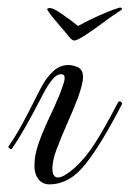

<svg xmlns="http://www.w3.org/2000/svg" viewBox="-20 -477 339 502"><path d="M289 -456Q294 -458 297 -456.5Q300 -455 299 -453Q298 -451 282.5 -441Q267 -431 254 -421Q226 -400 204.5 -386Q183 -372 175 -371Q168 -371 159.5 -382Q151 -393 137 -409Q132 -415 123.5 -425Q115 -435 109 -443.5Q103 -452 103 -453Q105 -456 111 -456Q119 -456 141 -441Q163 -426 184 -409Q200 -418 221 -428Q242 -438 260.5 -445.5Q279 -453 289 -456ZM109 5Q91 5 80.5 -8.5Q70 -22 70 -44Q70 -72 81.5 -104Q93 -136 108.5 -168.5Q124 -201 136 -230Q141 -244 145 -255Q149 -266 149 -273Q149 -283 140 -283Q128 -283 116 -268Q104 -253 94.5 -234.5Q85 -216 79 -205Q64 -176 46.5 -145Q29 -114 11 -88Q11 -87 9 -87Q7 -87 4 -90Q1 -93 2 -94Q21 -121 37.5 -151.5Q54 -182 68 -210Q78 -231 90.5 -253.5Q103 -276 120 -291.5Q137 -307 159 -307Q169 -307 182 -302Q197 -296 197 -276Q197 -266 193.5 -252.5Q190 -239 184 -222Q171 -188 155.5 -153.5Q140 -119 127 -84Q117 -57 117 -36Q117 -13 132 -13Q146 -13 175 -38Q204 -64 229 -103.5Q254 -143 289 -210Q290 -212 293 -212Q295 -212 297.5 -209.5Q300 -207 299 -205Q246 -102 204 -48.5Q162 5 109 5Z"/></svg>

Font: Mea Culpa
Style: Regular
Weight: 400
Designer: Robert E. Leuschke
Foundry: Robert E. Leuschke
Version: Version 1.010; ttfautohint (v1.8.3)